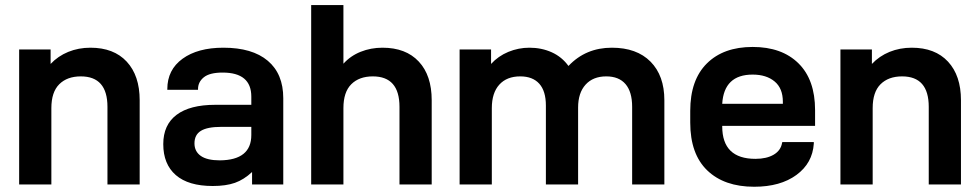

<svg xmlns="http://www.w3.org/2000/svg" viewBox="-20 -710 3772 739"><path d="M53.7 -519.5H174.8V-463.9Q203.1 -494.1 242.7 -510.3Q282.2 -526.4 328.1 -526.4Q418 -526.4 467.8 -472.7Q517.6 -418.9 517.6 -324.2V0H393.6V-298.8Q393.6 -416 291 -416Q238.3 -416 208 -385.7Q177.7 -355.5 177.7 -293.9V0H53.7Z M1070.3 -332V0H950.2V-47.9Q918.9 -18.6 884.3 -6.3Q849.6 5.9 798.8 5.9Q705.1 5.9 656.7 -36.1Q608.4 -78.1 608.4 -155.3Q608.4 -229.5 659.7 -268.1Q710.9 -306.6 808.6 -306.6H947.3V-337.9Q947.3 -430.7 836.9 -430.7Q787.1 -430.7 764.6 -412.6Q742.2 -394.5 742.2 -367.2V-364.3H624V-367.2Q624 -441.4 682.6 -483.9Q741.2 -526.4 839.8 -526.4Q951.2 -526.4 1010.7 -476.1Q1070.3 -425.8 1070.3 -332ZM947.3 -190.4V-221.7H831.1Q778.3 -221.7 753.4 -206.5Q728.5 -191.4 728.5 -158.2Q728.5 -127 752.9 -109.9Q777.3 -92.8 826.2 -92.8Q947.3 -93.8 947.3 -190.4Z M1177.7 -690.4H1301.8V-464.8Q1329.1 -495.1 1368.2 -510.7Q1407.2 -526.4 1452.1 -526.4Q1542 -526.4 1591.8 -473.1Q1641.6 -419.9 1641.6 -324.2V0H1517.6V-298.8Q1517.6 -416 1415 -416Q1362.3 -416 1332 -385.7Q1301.8 -355.5 1301.8 -293.9V0H1177.7Z M1749 -519.5H1870.1V-463.9Q1897.5 -494.1 1936.5 -510.3Q1975.6 -526.4 2017.6 -526.4Q2064.5 -526.4 2103.5 -508.8Q2142.6 -491.2 2168 -456.1Q2234.4 -526.4 2335 -526.4Q2430.7 -526.4 2483.9 -472.7Q2537.1 -418.9 2537.1 -324.2V0H2413.1V-298.8Q2413.1 -356.4 2387.7 -386.2Q2362.3 -416 2313.5 -416Q2262.7 -416 2233.9 -384.3Q2205.1 -352.5 2205.1 -295.9V0H2081.1V-303.7Q2081.1 -359.4 2055.7 -387.7Q2030.3 -416 1982.4 -416Q1930.7 -416 1901.9 -384.3Q1873 -352.5 1873 -293.9V0H1749Z M2759.8 -225.6V-223.6Q2759.8 -98.6 2887.7 -98.6Q2930.7 -98.6 2958 -114.7Q2985.4 -130.9 2990.2 -160.2L2991.2 -163.1H3112.3V-157.2Q3107.4 -82 3045.4 -36.6Q2983.4 8.8 2882.8 8.8Q2767.6 8.8 2702.1 -54.2Q2636.7 -117.2 2636.7 -238.3V-283.2Q2636.7 -402.3 2700.7 -465.8Q2764.6 -529.3 2877 -529.3Q2989.3 -529.3 3053.2 -466.3Q3117.2 -403.3 3117.2 -286.1V-225.6ZM2759.8 -310.5H2993.2V-318.4Q2993.2 -370.1 2961.4 -396.5Q2929.7 -422.9 2877 -422.9Q2766.6 -422.9 2759.8 -310.5Z M3214.8 -519.5H3335.9V-463.9Q3364.3 -494.1 3403.8 -510.3Q3443.4 -526.4 3489.3 -526.4Q3579.1 -526.4 3628.9 -472.7Q3678.7 -418.9 3678.7 -324.2V0H3554.7V-298.8Q3554.7 -416 3452.1 -416Q3399.4 -416 3369.1 -385.7Q3338.9 -355.5 3338.9 -293.9V0H3214.8Z"/></svg>

Font: Dinish Expanded
Style: Bold
Weight: 700
Width: 7
Designer: Charles Nix
Foundry: Playbeing
Version: Version 2.005; ttfautohint (v1.8.3)